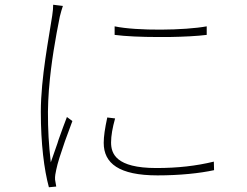

<svg xmlns="http://www.w3.org/2000/svg" viewBox="-20 -764 1040 809"><path d="M217 22C216 15 214 3 212 -7C211 -20 214 -36 217 -49C222 -75 237 -121 253 -167L257 -178C267 -206 277 -233 285 -254L262 -271C252 -246 240 -212 227 -176L222 -160C212 -131 202 -103 194 -80C185 -158 182 -216 182 -293C182 -322 184 -353 186 -385L187 -395C195 -497 214 -605 232 -694C236 -712 241 -726 245 -739L204 -744C204 -732 203 -717 200 -698C187 -610 152 -436 152 -293C152 -158 166 -49 186 25L217 22ZM851 -617V-653C759 -636 558 -633 463 -653V-617C508 -611 577 -608 646 -608H658H669C673 -608 677 -608 680 -608H692C753 -609 812 -612 851 -617ZM882 -47 881 -83C807 -65 729 -56 639 -56C468 -56 448 -117 448 -164C448 -192 454 -226 465 -265L432 -269C422 -223 417 -189 417 -162C417 -76 481 -25 644 -25C738 -25 822 -34 882 -47Z"/></svg>

Font: Glow Sans SC Normal ExtraLight
Style: Regular
Weight: 200
Designer: Ryoko NISHIZUKA (kana, bopomofo & ideographs); Paul D. Hunt (Latin, Greek & Cyrillic); Sandoll Communications, Soo-young
Version: Version 0.93